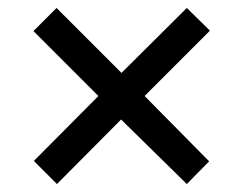

<svg xmlns="http://www.w3.org/2000/svg" viewBox="-20 -594 612 482"><path d="M449 -574 285 -411 122 -574 64 -516 227 -353 65 -190 123 -132 284 -294 449 -132 505 -189 343 -353 507 -517Z"/></svg>

Font: Noto Sans Gujarati Medium
Style: Regular
Weight: 500
Designer: Jelle Bosma - Monotype Design Team, Universal Thirst
Foundry: Monotype Imaging Inc.
Version: Version 2.106